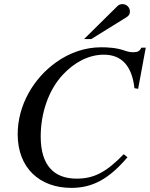

<svg xmlns="http://www.w3.org/2000/svg" viewBox="-20 -896 729 934"><path d="M389 -706H424L595 -812C607 -819 612 -828 612 -840C612 -860 596 -876 576 -876C566 -876 558 -873 551 -866ZM689 -664H668C660 -648 650 -642 630 -642C621 -642 609 -642 589 -649C547 -664 505 -666 472 -666C393 -666 317 -639 253 -593C143 -515 66 -384 66 -243C66 -78 174 18 327 18C430 18 510 -25 600 -131L582 -146C495 -56 435 -27 353 -27C242 -27 178 -92 178 -232C178 -342 214 -456 286 -533C341 -592 411 -630 485 -630C573 -630 622 -574 634 -467L652 -464Z"/></svg>

Font: STIXGeneral
Style: Italic
Weight: 400
Italic angle: -16.33°
Designer: MicroPress Inc., with final additions and corrections provided by Coen Hoffman, Elsevier (retired)
Version: Version 1.1.0